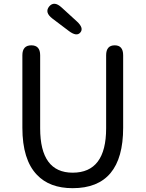

<svg xmlns="http://www.w3.org/2000/svg" viewBox="-20 -971 761 1004"><path d="M360 13Q239 13 173 -57Q97 -136 97 -303V-682Q97 -734 144 -734Q190 -734 190 -682V-300Q190 -68 360 -68Q535 -68 535 -300V-682Q535 -734 580 -734Q624 -734 624 -682V-303Q624 13 360 13ZM400 -801Q381 -778 340 -809L254 -874Q212 -906 237 -937Q263 -968 302 -932L382 -859Q420 -824 400 -801Z"/></svg>

Font: Resource Han Rounded CN
Style: Regular
Weight: 400
Designer: Cyano Hao (round all glyphs); Ryoko NISHIZUKA  (kana, bopomofo & ideographs); Paul D. Hunt (Latin, Greek & Cyrillic); Sa
Foundry: Cyano Hao
Version: 0.990